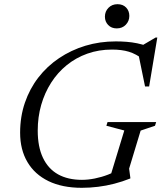

<svg xmlns="http://www.w3.org/2000/svg" viewBox="-20 -886 770 916"><path d="M371 -28Q400 -28 432.5 -34.5Q465 -41 496 -53Q527 -65 550 -81.5L500.5 -25.5L573 -263.5L487.5 -286L493 -303.5H725L719.5 -286L651 -263L596 -81.5L602 -36.5L601.5 -34.5Q564 -19.5 525.2 -9.5Q486.5 0.5 447.8 5.2Q409 10 370.5 10Q277 10 211.2 -22Q145.5 -54 110.8 -113Q76 -172 76 -253Q76 -329.5 98.8 -396Q121.5 -462.5 163 -516.2Q204.5 -570 261.8 -608.5Q319 -647 387.5 -667.8Q456 -688.5 532.5 -688.5Q558.5 -688.5 584 -686.5Q609.5 -684.5 634.2 -679.5Q659 -674.5 683.5 -665.5L651 -665L722.5 -707H730.5L691.5 -473.5H672L640.5 -627L664.5 -602Q628.5 -629 594.8 -639.2Q561 -649.5 514.5 -649.5Q451 -649.5 396.5 -630Q342 -610.5 298.5 -575.2Q255 -540 224 -491.5Q193 -443 176.5 -385.2Q160 -327.5 160 -263Q160 -185.5 185 -133Q210 -80.5 257 -54.2Q304 -28 371 -28ZM537 -750.5Q511.5 -750.5 496 -766.8Q480.5 -783 480.5 -806.5Q480.5 -831.5 497.5 -848.8Q514.5 -866 540.5 -866Q566.5 -866 581.8 -850Q597 -834 597 -810Q597 -785.5 580.2 -768Q563.5 -750.5 537 -750.5Z"/></svg>

Font: Newsreader 28pt
Style: Italic
Weight: 400
Italic angle: -17°
Version: Version 1.003